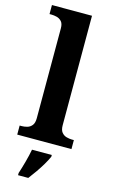

<svg xmlns="http://www.w3.org/2000/svg" viewBox="-145 -813 643 1088"><g transform="rotate(15 176.0 -269.5)"><path d="M17 0V-53H29Q44 -53 60.5 -57.5Q77 -62 88.5 -76Q100 -90 100 -118V-646Q100 -673 88 -686Q76 -699 59.5 -703Q43 -707 29 -707H17V-760H252V-118Q252 -90 263.5 -76Q275 -62 292 -57.5Q309 -53 323 -53H335V0ZM81 208Q91 178 102.5 136Q114 94 120 61H236V71Q227 92 211 119Q195 146 176.5 172.5Q158 199 141 221H81Z"/></g></svg>

Font: Noto Serif Test
Style: Regular
Weight: 400
Version: Version 1.000